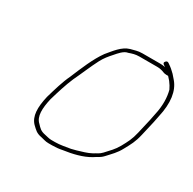

<svg xmlns="http://www.w3.org/2000/svg" viewBox="-127 -733 813 809"><g transform="rotate(30 279.5 -329.0)"><path d="M498.7 -553 513 -537C521.9 -525.4 526.8 -517 532.6 -505C541.2 -473 542.8 -432.3 531.9 -385C530.2 -375 528.2 -364.7 525.7 -354L509.3 -283C500.8 -245.9 490.6 -228.4 475.2 -200C459.6 -172.3 444.5 -159.1 424.6 -137C411.8 -123.2 402.5 -121.7 387.9 -112C367.2 -100.7 345.1 -95.4 321.3 -88L297.9 -82C275.3 -78.4 250 -73 225.9 -73H207.9C195.7 -73 185.8 -76.8 174.2 -79C150.5 -83.5 143.5 -92.7 129.7 -107C105.7 -128.8 107.1 -169.5 118.8 -220C131.1 -261.9 143.7 -303.4 159.5 -340C177.2 -376.7 196.9 -425.1 215.2 -460C226.8 -482.1 239.7 -497.3 254.7 -514C267.2 -528.5 285 -550.3 304.7 -553C321 -558.6 333.4 -563 354 -563H440C447.3 -563 453.5 -562.3 458.5 -561C469.4 -559.4 476.5 -553 489.7 -553ZM469.4 -578C468.3 -578.7 467 -579 465.7 -579C459.3 -580.3 452.1 -581 444.1 -581H358.1C335.4 -581 322.5 -575.4 303.8 -571C268.2 -561 243.5 -525.8 220 -498C189.9 -456.8 164.8 -395.1 143.4 -344C125.7 -307.1 113.7 -264.2 101 -221C87.4 -162 88.8 -120 114.5 -93C130.7 -77.8 139.5 -66.6 166.3 -62C179.3 -59.5 188.1 -55 203.7 -55H221.7C238 -55 254.9 -56.7 270.8 -60C314.7 -66.1 361 -77.1 395.6 -98C411.6 -109.4 421.8 -110.6 437.3 -127C458.2 -150.3 475.6 -165.6 491 -195C507.5 -225.4 518.1 -243 527.3 -283L543.7 -354C546.2 -364.7 548.2 -375 549.9 -385C567.1 -459.4 558.5 -514.4 528 -550L510.6 -570C500.3 -580.6 488.4 -590.6 477.1 -598C472.1 -601.9 465.9 -607.1 458.2 -598.5C448.5 -587.7 464.4 -582.5 469.4 -578Z"/></g></svg>

Font: HoneyBee
Style: BLnIt
Weight: 100
Foundry: Cannot Into Space Fonts
Version: Version 0.89